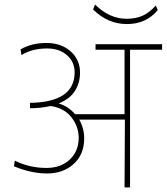

<svg xmlns="http://www.w3.org/2000/svg" viewBox="-20 -814 724 834"><path d="M345.7 -212.4Q345.7 -143.1 300 -101.8Q254.4 -60.5 184.8 -60.5Q115.2 -60.5 40.5 -91.8L44.4 -116.2Q107.9 -84.5 182.1 -84.5Q244.1 -84.5 283 -120.8Q321.8 -157.2 321.8 -215.3Q321.8 -264.6 290 -304.9Q258.3 -345.2 199.2 -353.5Q157.7 -343.8 110.4 -343.8V-367.2Q304.2 -370.1 304.2 -500Q304.2 -544.9 271 -574.2Q237.8 -603.5 184.6 -603.5Q119.6 -603.5 73.2 -574.7L69.3 -599.6Q117.7 -627.4 181.6 -627.4Q245.6 -627.4 286.6 -591.1Q327.6 -554.7 327.6 -498.5Q327.6 -453.6 305.2 -418.7Q282.7 -383.8 234.9 -364.7Q276.9 -352.1 306.2 -317.9H521V-598.1H395V-622.1H684.1V-598.1H544.9V0H521L522.5 -294.4H324.2Q345.7 -256.8 345.7 -212.4ZM529.8 -732.4Q570.8 -732.4 600.6 -746.3Q630.4 -760.3 656.7 -790L665.5 -770.5Q615.2 -709.5 531.5 -709.5Q447.8 -709.5 384.3 -772.9L392.6 -793.9H393.1Q456.1 -732.4 529.8 -732.4Z"/></svg>

Font: Yantramanav Thin
Style: Regular
Weight: 250
Version: Version 1.001;PS 1.0;hotconv 1.0.72;makeotf.lib2.5.5900; ttf